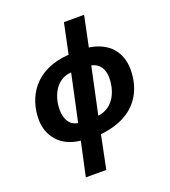

<svg xmlns="http://www.w3.org/2000/svg" viewBox="-174 -886 1110 1252"><g transform="rotate(-20 381.5 -260.0)"><path d="M346 240 393 9C658 -18 719 -192 719 -321C719 -442 647 -530 512 -549L556 -760H416L372 -550C128 -534 44 -367 44 -221C44 -162 62 -111 98 -70C134 -29 186 -4 255 4L204 240ZM278 -110C222 -118 194 -166 194 -233C194 -308 230 -428 348 -436ZM487 -434C542 -423 570 -378 570 -318C570 -247 540 -126 418 -110Z"/></g></svg>

Font: BC Sans
Style: Bold Italic
Weight: 700
Italic angle: -12°
Designer: Monotype Design Team
Province of B.C.
Foundry: Monotype Imaging Inc.
Version: Version 2.000;GOOG;noto-source:20170915:90ef993387c0